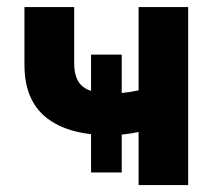

<svg xmlns="http://www.w3.org/2000/svg" viewBox="-20 -536 616 556"><path d="M298.3 -144.5Q178.2 -144.5 114.5 -195.1Q50.8 -245.6 50.8 -348.1V-515.6H194.8V-353.5Q194.8 -304.7 220.2 -284.9Q245.6 -265.1 298.3 -265.1Q338.4 -265.1 381.3 -274.4V-515.6H524.9V0H381.3V-153.8Q360.8 -149.4 339.6 -147Q318.4 -144.5 298.3 -144.5ZM243.7 -36.6V-377.9H332.5V-36.6Z"/></svg>

Font: Inter Display
Style: Bold
Weight: 700
Designer: Rasmus Andersson
Foundry: rsms
Version: Version 4.001;git-9221beed3